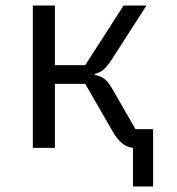

<svg xmlns="http://www.w3.org/2000/svg" viewBox="-20 -536 640 696"><path d="M462 0Q439 -3 422 -17Q405 -31 388 -60L289 -232H179V0H99V-516H179V-300H289L428 -516H511L385 -320Q368 -294 355 -283.5Q342 -273 324 -268V-264Q344 -261 358 -250.5Q372 -240 387 -214L471 -68H535V140H462Z"/></svg>

Font: IBM Plaex Mono
Style: Regular
Weight: 400
Designer: Mike Abbink, Paul van der Laan, Pieter van Rosmalen
Foundry: Bold Monday
Version: Version 2.003